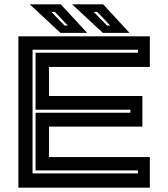

<svg xmlns="http://www.w3.org/2000/svg" viewBox="-20 -868 778 888"><path d="M65 0V-700H673V-558.5H206.5V-424H638.5V-282.5H206.5V-141.5H673V0ZM130.5 -66H618V-80H144.5V-346.5H583V-360.5H144.5V-624H618V-638H130.5ZM579 -716H455.5L313.5 -848H457ZM489.5 -750 429.5 -813H413.5L474.5 -750ZM383 -716H259.5L117.5 -848H261ZM293.5 -750 233.5 -813H217.5L278.5 -750Z"/></svg>

Font: Tourney Expanded Regular
Style: Bold
Weight: 700
Width: 7
Designer: Tyler Finck
Foundry: Etcetera Type Co
Version: Version 1.010; ttfautohint (v1.8.3)